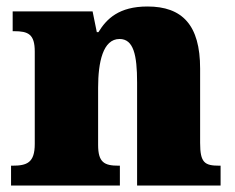

<svg xmlns="http://www.w3.org/2000/svg" viewBox="-20 -571 723 591"><path d="M14 0H349V-61H345C301 -61 282 -71 282 -125V-301C282 -380 297 -451 348 -451C391 -451 402 -402 402 -317V0H659V-61H655C610 -61 596 -70 596 -131V-360C596 -494 541 -551 434 -551C346 -551 308 -513 283 -472H278L265 -536H19V-475H23C67 -475 87 -466 87 -412V-128C87 -70 63 -61 18 -61H14Z"/></svg>

Font: Noto Serif Malayalam Black
Style: Regular
Weight: 900
Designer: Indian type Foundry, Jelle Bosma, Monotype Design Team
Foundry: Monotype Imaging Inc.
Version: Version 2.104